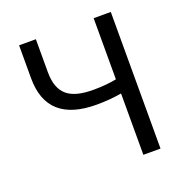

<svg xmlns="http://www.w3.org/2000/svg" viewBox="-131 -851 929 968"><g transform="rotate(-20 333.5 -366.5)"><path d="M475 -329Q409 -318 341 -318Q75 -318 75 -556V-733H165V-556Q165 -467 213 -429Q256 -394 350 -394Q420 -394 475 -405V-733H567V0H475Z"/></g></svg>

Font: 思源黑体R
Style: Regular
Weight: 400
Designer: Ryoko NISHIZUKA  (kana & ideographs); Paul D. Hunt (Latin, Greek & Cyrillic); Wenlong ZHANG  (bopomofo); Sandoll Communi
Foundry: Adobe Systems Incorporated
Version: Version 1.00 June 24, 2014, initial release